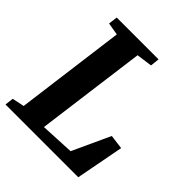

<svg xmlns="http://www.w3.org/2000/svg" viewBox="-201 -880 1018 1018"><g transform="rotate(45 308.0 -371.5)"><path d="M1 0 6.5 -48.5 74.5 -62.5 155.5 -680 85.5 -692 92 -743H405.5L400 -692L311.5 -680L229.5 -59.5L420 -69L517.5 -280.5L598 -270L546.5 0Z"/></g></svg>

Font: Merriweather 20pt ExtraBold
Style: Italic
Weight: 800
Italic angle: -7.8°
Version: Version 2.101